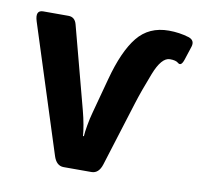

<svg xmlns="http://www.w3.org/2000/svg" viewBox="-64 -590 687 657"><g transform="rotate(10 279.5 -261.0)"><path d="M20.5 -474.6Q8.3 -512.7 36.6 -512.7H124Q147 -512.7 153.3 -487.8L229 -201.7Q235.4 -177.7 239.5 -154.3Q243.7 -130.9 244.6 -116.2H247.6Q248.5 -130.9 252.7 -154.8Q256.8 -178.7 263.2 -201.7L295.9 -323.2Q322.8 -423.8 362.8 -473.1Q402.8 -522.5 471.7 -522.5Q508.3 -522.5 542 -512.2Q564.5 -504.4 557.1 -481.4L541.5 -433.6Q533.2 -408.7 521 -419.4Q512.7 -426.8 492.2 -426.8Q462.9 -426.8 439 -365.5Q415 -304.2 400.4 -257.8L330.1 -32.7Q319.8 0 294.4 0H197.8Q172.4 0 162.1 -32.7Z"/></g></svg>

Font: Istok
Style: Bold
Weight: 700
Designer: Andrey V. Panov
Foundry: Andrey V. Panov
Version: Version 1.0.1